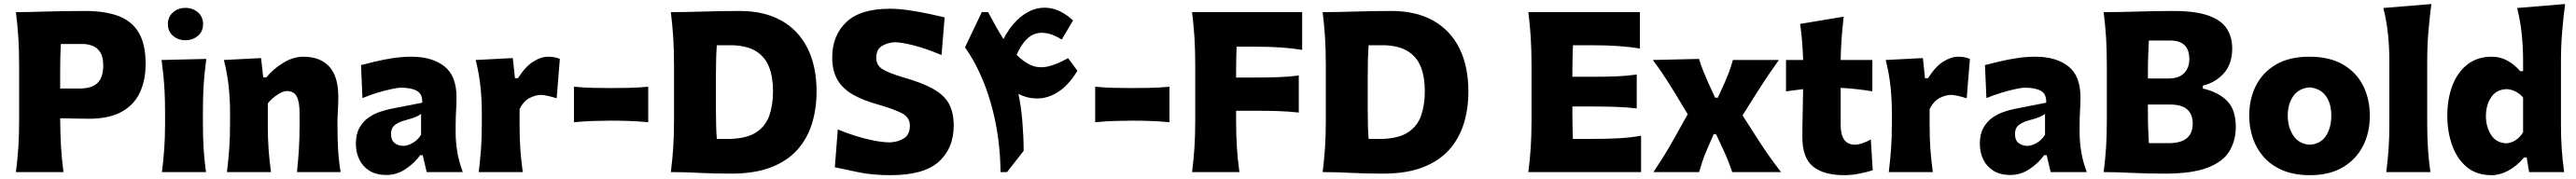

<svg xmlns="http://www.w3.org/2000/svg" viewBox="-20 -871 13024 906"><path d="M60.5 0Q68.8 -64.9 72.8 -125.7Q76.7 -186.5 76.7 -263.2V-538.6Q76.7 -617.7 72.8 -680.4Q68.8 -743.2 60.5 -809.6Q122.6 -809.6 210.7 -812.5Q298.8 -815.4 411.6 -815.4Q512.2 -815.4 579.8 -789.6Q647.5 -763.7 681.9 -705.1Q716.3 -646.5 716.3 -547.4Q716.3 -465.8 687.3 -403.1Q658.2 -340.3 595.2 -305.2Q532.2 -270 429.2 -270Q395.5 -270 355.7 -271Q315.9 -272 284.2 -272.5Q284.7 -194.8 288.3 -130.9Q292 -66.9 300.8 0ZM287.6 -648.4Q285.6 -614.7 284.9 -579.6Q284.2 -544.4 284.2 -504.9V-422.9H380.4Q444.3 -422.9 473.1 -451.2Q502 -479.5 502 -540.5Q502 -583 486.8 -606.4Q471.7 -629.9 447.8 -639.2Q423.8 -648.4 397.5 -648.4Z M828.9 -748.9Q828.9 -786 854.9 -808.5Q881 -831.1 917.5 -831.1Q954.5 -831.1 980.6 -808.5Q1006.6 -786 1006.6 -748.9Q1006.6 -711.9 980.6 -689.6Q954.5 -667.3 917.5 -667.3Q881 -667.3 854.9 -689.6Q828.9 -711.9 828.9 -748.9ZM798.8 0Q806.2 -60.1 810.3 -116.9Q814.5 -173.8 814.5 -244.6V-300.8Q814.5 -358.9 812.3 -403.8Q810.1 -448.7 806.2 -488Q802.2 -527.3 796.9 -567.4L1022.9 -572.8Q1017.6 -532.2 1013.7 -492.2Q1009.8 -452.1 1007.8 -406Q1005.9 -359.9 1005.9 -300.8V-244.6Q1005.9 -173.8 1009.5 -116.9Q1013.2 -60.1 1021.5 0Z M1127.4 0Q1134.8 -60.1 1138.9 -116.9Q1143.1 -173.8 1143.1 -244.6V-300.8Q1143.1 -366.2 1136.2 -432.4Q1129.4 -498.5 1111.8 -567.4L1299.8 -577.1L1311 -479.5H1326.7Q1361.8 -522.5 1412.4 -553.2Q1462.9 -584 1513.7 -584Q1599.1 -584 1644.8 -533.7Q1690.4 -483.4 1690.4 -382.3Q1690.4 -345.2 1688.2 -310.1Q1686 -274.9 1686 -244.6Q1686 -173.8 1689.2 -116.9Q1692.4 -60.1 1702.1 0H1481.4Q1487.8 -60.1 1491.2 -115.7Q1494.6 -171.4 1494.6 -233.9V-297.9Q1494.6 -354.5 1480.5 -382.3Q1466.3 -410.2 1429.7 -410.2Q1410.6 -410.2 1381.8 -391.1Q1353 -372.1 1334 -347.7V-233.9Q1334 -171.4 1337.9 -115.7Q1341.8 -60.1 1350.1 0Z M1934.6 14.6Q1882.3 14.6 1847.9 -6.8Q1813.5 -28.3 1796.4 -64.2Q1779.3 -100.1 1779.3 -143.1Q1779.3 -191.9 1797.1 -223.9Q1814.9 -255.9 1842.8 -275.4Q1870.6 -294.9 1900.6 -304.9Q1930.7 -314.9 1954.6 -319.8L2114.7 -351.1Q2116.7 -394.5 2088.4 -410.9Q2060.1 -427.2 2006.3 -427.2Q1992.7 -427.2 1960.2 -420.4Q1927.7 -413.6 1887.9 -401.6Q1848.1 -389.6 1812.5 -374.5L1805.2 -541.5Q1833 -548.8 1874.3 -558.8Q1915.5 -568.8 1963.6 -576.4Q2011.7 -584 2059.6 -584Q2164.6 -584 2226.3 -535.6Q2288.1 -487.3 2288.1 -378.4Q2288.1 -350.6 2285.9 -310.8Q2283.7 -271 2283.7 -240.2V-198.7Q2283.7 -154.8 2291.5 -105Q2299.3 -55.2 2319.8 0H2137.2L2117.2 -85.4H2104Q2077.1 -46.9 2031.7 -16.1Q1986.3 14.6 1934.6 14.6ZM2019.5 -132.8Q2040.5 -132.8 2066.4 -147.5Q2092.3 -162.1 2108.9 -189V-294.4Q2099.6 -287.1 2083.5 -279.8Q2067.4 -272.5 2026.9 -261.7Q2000 -254.9 1978.5 -240Q1957 -225.1 1957 -192.9Q1957 -160.6 1975.6 -146.7Q1994.1 -132.8 2019.5 -132.8Z M2400.4 0Q2407.7 -60.1 2411.9 -116.9Q2416 -173.8 2416 -244.6V-300.8Q2416 -366.2 2409.2 -432.4Q2402.3 -498.5 2384.8 -567.4L2572.8 -577.1L2583.5 -475.1H2598.6Q2636.2 -534.2 2675.8 -559.1Q2715.3 -584 2752 -584Q2763.7 -584 2779.8 -581.8Q2795.9 -579.6 2810.5 -572.8L2794.4 -373.5Q2773.4 -380.4 2751 -385.5Q2728.5 -390.6 2714.4 -390.6Q2689 -390.6 2658.7 -375.7Q2628.4 -360.8 2606.9 -319.3V-233.9Q2606.9 -171.4 2610.8 -115.7Q2614.7 -60.1 2623 0Z M2881.8 -252.4V-432.1Q2933.1 -427.2 2980.5 -426.3Q3027.8 -425.3 3069.3 -425.3Q3111.3 -425.3 3158.9 -426.3Q3206.5 -427.2 3257.3 -432.1V-252.4Q3206.5 -257.3 3158.9 -258.8Q3111.3 -260.3 3069.3 -260.3Q3027.8 -260.3 2980.5 -258.8Q2933.1 -257.3 2881.8 -252.4Z M3371.6 0Q3379.9 -64.9 3383.8 -125.7Q3387.7 -186.5 3387.7 -263.2V-538.6Q3387.7 -617.7 3383.8 -680.4Q3379.9 -743.2 3371.6 -809.6Q3444.8 -809.6 3535.6 -812.5Q3626.5 -815.4 3720.7 -815.4Q3843.8 -815.4 3930.4 -766.8Q4017.1 -718.3 4062.7 -627Q4108.4 -535.6 4108.4 -407.2Q4108.4 -321.3 4085.4 -246.1Q4062.5 -170.9 4012 -113.8Q3961.4 -56.6 3878.7 -24.4Q3795.9 7.8 3676.3 7.8Q3587.4 7.8 3513.9 3.9Q3440.4 0 3371.6 0ZM3604 -168H3675.8Q3759.3 -171.4 3805.4 -202.6Q3851.6 -233.9 3869.9 -287.1Q3888.2 -340.3 3888.2 -409.7Q3888.2 -479 3868.9 -530Q3849.6 -581.1 3804.9 -610.1Q3760.3 -639.2 3684.1 -642.1H3604Q3601.6 -607.4 3600.6 -571Q3599.6 -534.7 3599.6 -488.3V-315.4Q3599.6 -271 3600.6 -236.1Q3601.6 -201.2 3604 -168Z M4482.4 15.6Q4387.7 15.6 4317.4 0.2Q4247.1 -15.1 4200.7 -24.4L4215.8 -215.8Q4258.8 -197.8 4306.4 -182.9Q4354 -168 4399.4 -159.2Q4444.8 -150.4 4481 -150.4Q4522.5 -152.8 4551.3 -171.6Q4580.1 -190.4 4580.1 -235.8Q4580.1 -278.3 4536.1 -299.8Q4492.2 -321.3 4418 -342.3Q4345.7 -362.3 4294.2 -391.1Q4242.7 -419.9 4215.1 -465.3Q4187.5 -510.7 4187.5 -580.6Q4187.5 -690.9 4258.5 -758.8Q4329.6 -826.7 4478 -826.7Q4524.4 -826.7 4577.1 -818.8Q4629.9 -811 4677.5 -800.8Q4725.1 -790.5 4755.9 -783.2L4740.2 -592.3Q4663.6 -625 4600.1 -641.1Q4536.6 -657.2 4505.4 -657.2Q4465.8 -655.3 4438 -637.7Q4410.2 -620.1 4410.2 -578.1Q4410.2 -540 4442.4 -520.5Q4474.6 -501 4544.9 -480Q4642.1 -452.6 4698 -421.1Q4753.9 -389.6 4777.8 -345.5Q4801.8 -301.3 4801.8 -235.8Q4801.8 -120.1 4726.1 -52.2Q4650.4 15.6 4482.4 15.6Z M5405.3 -767.6 5348.1 -670.9Q5274.4 -716.8 5217.8 -701.2Q5161.1 -685.5 5119.6 -593.8Q5158.7 -554.2 5196 -539.6Q5233.4 -524.9 5277.3 -534.4Q5321.3 -543.9 5379.9 -576.7L5427.2 -512.7Q5381.8 -438.5 5329.6 -405.5Q5277.3 -372.6 5225.3 -372.6Q5173.3 -372.6 5128.9 -396Q5143.1 -329.1 5149.2 -252.7Q5155.3 -176.3 5155.3 -107.4L5071.3 0H5038.6Q5036.6 -184.6 4989.5 -348.6Q4942.4 -512.7 4858.9 -631.3L4943.8 -809.6H4975.6Q4997.1 -769.5 5013.7 -739.7Q5030.3 -710 5053.2 -673.3Q5080.6 -727.1 5119.1 -766.1Q5157.7 -805.2 5204.1 -822Q5250.5 -838.9 5301.5 -827.1Q5352.5 -815.4 5405.3 -767.6Z M5517.1 -252.4V-432.1Q5568.4 -427.2 5615.7 -426.3Q5663.1 -425.3 5704.6 -425.3Q5746.6 -425.3 5794.2 -426.3Q5841.8 -427.2 5892.6 -432.1V-252.4Q5841.8 -257.3 5794.2 -258.8Q5746.6 -260.3 5704.6 -260.3Q5663.1 -260.3 5615.7 -258.8Q5568.4 -257.3 5517.1 -252.4Z M6006.8 0Q6015.1 -64.9 6019 -125.7Q6022.9 -186.5 6022.9 -263.2V-538.6Q6022.9 -617.7 6019 -680.4Q6015.1 -743.2 6006.8 -809.6H6563.5V-618.7Q6512.2 -627 6454.1 -630.9Q6396 -634.8 6316.9 -634.8H6231.9Q6231 -604 6230.2 -572.3Q6229.5 -540.5 6229.5 -504.9V-478.5H6318.8Q6392.1 -478.5 6444.6 -480.5Q6497.1 -482.4 6546.4 -488.8V-301.3Q6494.6 -307.1 6441.9 -308.8Q6389.2 -310.5 6318.4 -310.5H6229.5V-263.2Q6229.5 -186.5 6233.4 -125.7Q6237.3 -64.9 6246.1 0Z M6667 0Q6675.3 -64.9 6679.2 -125.7Q6683.1 -186.5 6683.1 -263.2V-538.6Q6683.1 -617.7 6679.2 -680.4Q6675.3 -743.2 6667 -809.6Q6740.2 -809.6 6831.1 -812.5Q6921.9 -815.4 7016.1 -815.4Q7139.2 -815.4 7225.8 -766.8Q7312.5 -718.3 7358.2 -627Q7403.8 -535.6 7403.8 -407.2Q7403.8 -321.3 7380.9 -246.1Q7357.9 -170.9 7307.4 -113.8Q7256.8 -56.6 7174.1 -24.4Q7091.3 7.8 6971.7 7.8Q6882.8 7.8 6809.3 3.9Q6735.8 0 6667 0ZM6899.4 -168H6971.2Q7054.7 -171.4 7100.8 -202.6Q7147 -233.9 7165.3 -287.1Q7183.6 -340.3 7183.6 -409.7Q7183.6 -479 7164.3 -530Q7145 -581.1 7100.3 -610.1Q7055.7 -639.2 6979.5 -642.1H6899.4Q6897 -607.4 6896 -571Q6895 -534.7 6895 -488.3V-315.4Q6895 -271 6896 -236.1Q6897 -201.2 6899.4 -168Z M7707 0Q7715.3 -64.9 7719.2 -125.7Q7723.1 -186.5 7723.1 -263.2V-538.6Q7723.1 -617.7 7719.2 -680.4Q7715.3 -743.2 7707 -809.6H8271V-625.5Q8219.7 -633.8 8161.4 -637.9Q8103 -642.1 8024.4 -642.1H7932.6Q7931.2 -609.4 7930.4 -575.9Q7929.7 -542.5 7929.7 -504.9V-482.4H8027.3Q8100.1 -482.4 8152.8 -484.6Q8205.6 -486.8 8254.9 -493.7V-322.3Q8203.1 -328.1 8150.4 -330.1Q8097.7 -332 8026.9 -332H7929.7V-296.9Q7929.7 -261.2 7930.4 -229.7Q7931.2 -198.2 7932.1 -168H8038.6Q8104.5 -168 8163.3 -171.1Q8222.2 -174.3 8276.9 -184.1V0Z M8339.4 0Q8366.2 -40 8384.8 -69.6Q8403.3 -99.1 8418.7 -125.5Q8434.1 -151.9 8450.7 -181.6L8512.7 -293L8450.2 -396.5Q8433.1 -425.3 8417 -450.4Q8400.9 -475.6 8381.8 -503.7Q8362.8 -531.7 8336.4 -567.4L8569.8 -572.8Q8579.6 -540.5 8591.1 -512.2Q8602.5 -483.9 8616.2 -453.1L8651.4 -376.5H8665L8699.2 -451.7Q8712.9 -482.9 8722.4 -508.8Q8731.9 -534.7 8741.2 -567.4H8973.6Q8946.8 -529.8 8928.5 -502.9Q8910.2 -476.1 8894.5 -452.1Q8878.9 -428.2 8860.4 -398.9L8790 -287.1L8859.4 -178.7Q8885.7 -137.2 8913.1 -97.4Q8940.4 -57.6 8984.4 0H8737.8Q8727.5 -29.3 8718 -54.4Q8708.5 -79.6 8694.3 -109.4L8656.2 -191.9H8644L8609.9 -113.3Q8596.2 -82 8587.9 -56.9Q8579.6 -31.7 8570.3 0Z M9303.7 15.6Q9200.7 15.6 9146.5 -28.1Q9092.3 -71.8 9092.3 -177.2Q9092.3 -231 9093.8 -289.6Q9095.2 -348.1 9096.2 -419.9L9009.8 -408.7V-567.4H9096.2Q9094.7 -616.7 9091.1 -660.4Q9087.4 -704.1 9081.1 -750L9301.3 -786.6Q9294.9 -729.5 9291 -678.7Q9287.1 -627.9 9286.1 -567.4H9446.3V-408.7Q9406.2 -415.5 9365.7 -419.9Q9325.2 -424.3 9286.1 -426.3V-239.7Q9286.1 -190.4 9303.5 -164.6Q9320.8 -138.7 9358.9 -138.7Q9374.5 -138.7 9396.2 -146Q9418 -153.3 9438.5 -165L9448.2 -9.3Q9425.3 -1.5 9384 7.1Q9342.8 15.6 9303.7 15.6Z M9529.3 0Q9536.6 -60.1 9540.8 -116.9Q9544.9 -173.8 9544.9 -244.6V-300.8Q9544.9 -366.2 9538.1 -432.4Q9531.2 -498.5 9513.7 -567.4L9701.7 -577.1L9712.4 -475.1H9727.5Q9765.1 -534.2 9804.7 -559.1Q9844.2 -584 9880.9 -584Q9892.6 -584 9908.7 -581.8Q9924.8 -579.6 9939.5 -572.8L9923.3 -373.5Q9902.3 -380.4 9879.9 -385.5Q9857.4 -390.6 9843.3 -390.6Q9817.9 -390.6 9787.6 -375.7Q9757.3 -360.8 9735.8 -319.3V-233.9Q9735.8 -171.4 9739.7 -115.7Q9743.7 -60.1 9752 0Z M10145 14.6Q10092.8 14.6 10058.3 -6.8Q10023.9 -28.3 10006.8 -64.2Q9989.7 -100.1 9989.7 -143.1Q9989.7 -191.9 10007.6 -223.9Q10025.4 -255.9 10053.2 -275.4Q10081.1 -294.9 10111.1 -304.9Q10141.1 -314.9 10165 -319.8L10325.2 -351.1Q10327.1 -394.5 10298.8 -410.9Q10270.5 -427.2 10216.8 -427.2Q10203.1 -427.2 10170.7 -420.4Q10138.2 -413.6 10098.4 -401.6Q10058.6 -389.6 10022.9 -374.5L10015.6 -541.5Q10043.5 -548.8 10084.7 -558.8Q10126 -568.8 10174.1 -576.4Q10222.2 -584 10270 -584Q10375 -584 10436.8 -535.6Q10498.5 -487.3 10498.5 -378.4Q10498.5 -350.6 10496.3 -310.8Q10494.1 -271 10494.1 -240.2V-198.7Q10494.1 -154.8 10502 -105Q10509.8 -55.2 10530.3 0H10347.7L10327.6 -85.4H10314.5Q10287.6 -46.9 10242.2 -16.1Q10196.8 14.6 10145 14.6ZM10230 -132.8Q10251 -132.8 10276.9 -147.5Q10302.7 -162.1 10319.3 -189V-294.4Q10310.1 -287.1 10293.9 -279.8Q10277.8 -272.5 10237.3 -261.7Q10210.4 -254.9 10189 -240Q10167.5 -225.1 10167.5 -192.9Q10167.5 -160.6 10186 -146.7Q10204.6 -132.8 10230 -132.8Z M10924.8 7.8Q10831.5 7.8 10755.6 3.9Q10679.7 0 10615.7 0Q10624 -64.9 10627.9 -125.7Q10631.8 -186.5 10631.8 -263.2V-538.6Q10631.8 -617.7 10627.9 -680.4Q10624 -743.2 10615.7 -809.6Q10697.8 -809.6 10788.1 -812.5Q10878.4 -815.4 10967.8 -815.4Q11079.1 -815.4 11144.3 -792.5Q11209.5 -769.5 11237.5 -727.1Q11265.6 -684.6 11265.6 -625.5Q11265.6 -547.4 11223.4 -500.2Q11181.2 -453.1 11117.2 -437.5V-422.9Q11193.4 -405.8 11238.5 -361.6Q11283.7 -317.4 11283.7 -228.5Q11283.7 -159.7 11251.7 -106.2Q11219.7 -52.7 11141.6 -22.5Q11063.5 7.8 10924.8 7.8ZM10839.4 -473.6H10942.4Q10995.6 -473.6 11022.2 -500.5Q11048.8 -527.3 11048.8 -571.8Q11048.8 -666 10951.7 -666H10844.2Q10842.3 -627.9 10840.8 -588.1Q10839.4 -548.3 10839.4 -496.1ZM10844.2 -146.5H10945.3Q11065.9 -146.5 11065.9 -245.6Q11065.9 -341.8 10952.1 -341.8H10839.4V-306.6Q10839.4 -256.8 10840.8 -219.7Q10842.3 -182.6 10844.2 -146.5Z M11659.2 15.6Q11579.6 15.6 11521.5 -8.8Q11463.4 -33.2 11425.8 -75.4Q11388.2 -117.7 11369.9 -171.9Q11351.6 -226.1 11351.6 -285.2Q11351.6 -370.1 11385.7 -437.7Q11419.9 -505.4 11487.5 -544.7Q11555.2 -584 11655.3 -584Q11758.3 -584 11826.2 -544.2Q11894 -504.4 11927.7 -436.8Q11961.4 -369.1 11961.4 -285.2Q11961.4 -199.2 11926.3 -131.1Q11891.1 -63 11823.7 -23.7Q11756.3 15.6 11659.2 15.6ZM11658.2 -138.7Q11711.9 -141.6 11739.3 -183.1Q11766.6 -224.6 11766.6 -285.2Q11766.6 -348.1 11738.8 -385.7Q11710.9 -423.3 11658.2 -428.7Q11603.5 -424.8 11575 -385.5Q11546.4 -346.2 11546.4 -285.2Q11546.4 -226.6 11575 -184.1Q11603.5 -141.6 11658.2 -138.7Z M12044.4 0Q12052.2 -60.1 12056.2 -116.9Q12060.1 -173.8 12060.1 -244.6V-560.5Q12060.1 -629.4 12053.5 -695.8Q12046.9 -762.2 12029.8 -830.6L12272.5 -850.6Q12263.7 -783.7 12257.6 -711.4Q12251.5 -639.2 12251.5 -560.5V-244.6Q12251.5 -173.8 12255.4 -116.9Q12259.3 -60.1 12267.6 0Z M12576.7 15.6Q12500 15.6 12450.4 -26.6Q12400.9 -68.8 12377 -137.2Q12353 -205.6 12353 -284.7Q12353 -369.1 12378.4 -436.8Q12403.8 -504.4 12454.1 -544.2Q12504.4 -584 12578.6 -584Q12620.6 -584 12657 -564Q12693.4 -543.9 12721.7 -510.7H12736.3V-560.5Q12736.3 -629.4 12729.7 -695.8Q12723.1 -762.2 12706.1 -830.6L12948.7 -850.6Q12939.9 -783.7 12933.8 -711.4Q12927.7 -639.2 12927.7 -560.5V-244.6Q12927.7 -173.8 12931.6 -116.9Q12935.5 -60.1 12943.8 0H12766.6L12754.4 -74.2H12741.2Q12703.6 -29.8 12661.1 -7.1Q12618.7 15.6 12576.7 15.6ZM12651.4 -145.5Q12703.6 -149.9 12736.3 -201.2V-377.4Q12719.2 -397.5 12696.8 -408.4Q12674.3 -419.4 12651.9 -419.9Q12600.1 -417.5 12574.2 -377.9Q12548.3 -338.4 12548.3 -282.7Q12548.3 -230 12574 -189Q12599.6 -147.9 12651.4 -145.5Z"/></svg>

Font: Pinar-DS4-FD ExtraBold
Style: Regular
Weight: 800
Designer: Amin Abedi
Version: Version 3.000